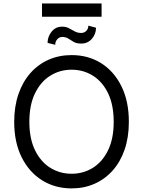

<svg xmlns="http://www.w3.org/2000/svg" viewBox="-20 -1046 802 1076"><path d="M381.3 9.8Q288.6 9.8 215.8 -35.6Q143.1 -81.1 101.3 -164.8Q59.6 -248.5 59.6 -363.3Q59.6 -449.7 83.5 -518.8Q107.4 -587.9 150.6 -636.7Q193.8 -685.5 252.7 -711.4Q311.5 -737.3 381.3 -737.3Q474.6 -737.3 546.9 -691.9Q619.1 -646.5 660.6 -562.5Q702.1 -478.5 702.1 -363.3Q702.1 -276.9 678.5 -208Q654.8 -139.2 611.6 -90.6Q568.4 -42 509.8 -16.1Q451.2 9.8 381.3 9.8ZM381.3 -72.3Q447.3 -72.3 500.7 -105.7Q554.2 -139.2 585.7 -204.1Q617.2 -269 617.2 -363.3Q617.2 -458 585.7 -523.2Q554.2 -588.4 500.7 -621.8Q447.3 -655.3 381.3 -655.3Q315.4 -655.3 261.7 -621.8Q208 -588.4 176.3 -523.2Q144.5 -458 144.5 -363.3Q144.5 -269 176.3 -204.1Q208 -139.2 261.7 -105.7Q315.4 -72.3 381.3 -72.3ZM475.1 -902.3 518.1 -890.6Q518.1 -855 494.9 -828.4Q471.7 -801.8 435.1 -801.8Q409.2 -801.8 393.3 -811Q377.4 -820.3 363.3 -829.6Q349.1 -838.9 327.6 -838.9Q311.5 -838.4 300.3 -825.2Q289.1 -812 289.6 -794.9L246.6 -805.7Q246.6 -840.8 269.5 -868.9Q292.5 -897 327.6 -896.5Q349.6 -897 366.2 -887.9Q382.8 -878.9 398.9 -870.1Q415 -861.3 435.1 -861.3Q451.7 -861.3 463.4 -872.8Q475.1 -884.3 475.1 -902.3ZM549.3 -1026.4V-952.1H215.3V-1026.4Z"/></svg>

Font: Inter V
Style: 
Weight: 400
Designer: Rasmus Andersson
Foundry: rsms
Version: Version 4.000;git-a3f224843